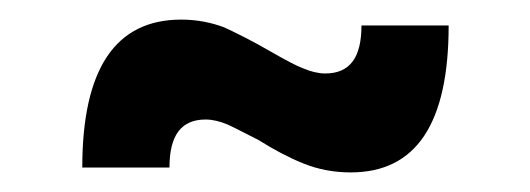

<svg xmlns="http://www.w3.org/2000/svg" viewBox="-20 -421 541 196"><path d="M338 -245C405 -245 438 -295 438 -395H349C349 -362 337 -346 312 -346C305 -346 297 -348 290 -351C282 -354 271 -360 257 -368C238 -379 222 -387 209 -393C196 -398 181 -401 165 -401C98 -401 64 -351 64 -250H153C153 -283 165 -299 190 -299C197 -299 205 -297 212 -294C219 -291 230 -285 244 -278C260 -268 275 -260 290 -254C305 -248 321 -245 338 -245Z"/></svg>

Font: Argentum Sans Medium
Style: Regular
Weight: 500
Designer: Julieta Ulanovsky
Foundry: Julieta Ulanovsky
Version: Version 5.001;January 29, 2019;FontCreator 11.5.0.2425 64-bi